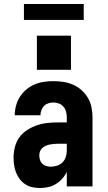

<svg xmlns="http://www.w3.org/2000/svg" viewBox="-20 -935 540 963"><path d="M181 8Q161 8 142.5 4Q124 0 108 -10Q92 -20 80 -35.5Q68 -51 61 -68.5Q54 -86 51 -105Q48 -124 48 -143Q48 -170 54.5 -196.5Q61 -223 76.5 -245Q92 -267 115 -282Q138 -297 163.5 -306Q189 -315 215.5 -318Q242 -321 269 -321H315V-346Q315 -360 311.5 -374Q308 -388 299 -399Q290 -410 276.5 -415.5Q263 -421 248 -421Q235 -421 222.5 -417Q210 -413 201 -404Q192 -395 187.5 -382.5Q183 -370 183 -357H54Q54 -382 60.5 -405.5Q67 -429 80 -449.5Q93 -470 112 -486Q131 -502 153.5 -511.5Q176 -521 200 -524.5Q224 -528 248 -528Q274 -528 299 -524Q324 -520 347 -510Q370 -500 389.5 -482.5Q409 -465 421.5 -443Q434 -421 439 -396Q444 -371 444 -346V0H315V-73Q306 -54 292 -38.5Q278 -23 260 -12Q242 -1 221.5 3.5Q201 8 181 8ZM234 -99Q250 -99 266 -104Q282 -109 293.5 -120.5Q305 -132 310 -148Q315 -164 315 -180V-214H269Q259 -214 249 -213Q239 -212 229 -210Q219 -208 209 -203.5Q199 -199 191.5 -192Q184 -185 180.5 -175.5Q177 -166 177 -155Q177 -144 180.5 -133Q184 -122 192 -114Q200 -106 211.5 -102.5Q223 -99 234 -99ZM165 -585V-756H336V-585ZM100 -835V-915H400V-835Z"/></svg>

Font: Iosevka SS04 Heavy
Style: Regular
Weight: 900
Monospace: yes
Designer: Belleve Invis
Foundry: Belleve Invis
Version: Version 19.0.0; ttfautohint (v1.8.4)